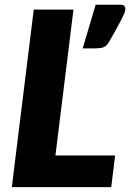

<svg xmlns="http://www.w3.org/2000/svg" viewBox="-20 -768 534 788"><path d="M473.5 -748.5Q487 -748.5 490.8 -743Q494.5 -737.5 494.5 -732Q494.5 -727.5 493 -721.2Q491.5 -715 484.8 -701Q478 -687 464.5 -661.8Q451 -636.5 426.5 -594.5Q416.5 -578 404 -573.8Q391.5 -569.5 372.5 -569.5H319.5L372.5 -748.5ZM207.5 -130H452.5L436.5 0H28.5L118.5 -728.5H281.5Z"/></svg>

Font: Lato Black
Style: Italic
Weight: 900
Italic angle: -7°
Designer: Lukasz Dziedzic
Foundry: tyPoland Lukasz Dziedzic
Version: Version 2.007; 2014-02-27